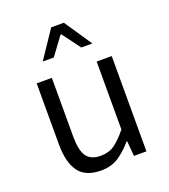

<svg xmlns="http://www.w3.org/2000/svg" viewBox="-133 -809 809 918"><g transform="rotate(-20 271.0 -350.5)"><path d="M225.1 12.2Q146 12.2 111.3 -35.4Q76.7 -83 76.7 -175.8V-484.9H153.8V-186.5Q153.8 -117.2 174.8 -85.9Q195.8 -54.7 247.6 -54.7Q288.1 -54.7 317.1 -75Q346.2 -95.2 381.8 -139.2V-484.9H458.5V0H395L388.7 -76.7H385.3Q351.6 -37.1 314.5 -12.5Q277.3 12.2 225.1 12.2ZM139.6 -573.2 233.4 -712.9H297.9L392.1 -573.2H335.9L267.6 -665H263.7L195.8 -573.2Z"/></g></svg>

Font: Varta Light
Style: Regular
Weight: 400
Version: Version 1.004